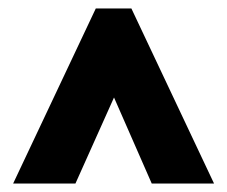

<svg xmlns="http://www.w3.org/2000/svg" viewBox="-20 -800 536 453"><path d="M11 -367 206 -780H290L485 -367H338L249 -570L158 -367Z"/></svg>

Font: Noto Sans Malayalam UI ExtraCondensed Black
Style: Regular
Weight: 900
Width: 2
Designer: Jelle Bosma - Monotype Design Team
Foundry: Monotype Imaging Inc.
Version: Version 2.104; ttfautohint (v1.8.4.7-5d5b)